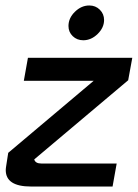

<svg xmlns="http://www.w3.org/2000/svg" viewBox="-20 -681 503 701"><path d="M448 -388 105 -99Q109 -84 131 -84H406L391 0H93Q1 0 1 -60Q1 -66 3 -78L10 -123L322 -386H67L82 -470H463ZM230 -586Q230 -615 253.5 -638Q277 -661 306 -661Q329 -661 344.5 -645.5Q360 -630 360 -608Q360 -580 336.5 -557Q313 -534 284 -534Q261 -534 245.5 -549Q230 -564 230 -586Z"/></svg>

Font: KoHo SemiBold
Style: Italic
Weight: 600
Italic angle: -10°
Version: Version 1.000; ttfautohint (v1.6)